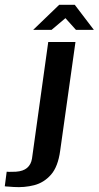

<svg xmlns="http://www.w3.org/2000/svg" viewBox="-134 -671 413 804"><path d="M-77 112Q-84 111 -97 110.5Q-110 110 -114 109L-106 48Q-98 49 -86 48.5Q-74 48 -67 48Q-37 46 -20.5 32Q-4 18 0 -7L68 -495H182L118 -40Q109 27 79.5 60.5Q50 94 9 104.5Q-32 115 -77 112ZM5 -546 114 -651H179L259 -546H184L140 -595L82 -546Z"/></svg>

Font: Alumni Sans Thin
Style: Bold Italic
Weight: 700
Italic angle: -8°
Version: Version 1.016